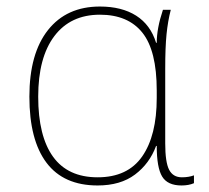

<svg xmlns="http://www.w3.org/2000/svg" viewBox="-20 -558 640 588"><path d="M70 -262Q70 -394 127 -466Q184 -538 286 -538Q353 -538 397 -510Q441 -482 458 -427H460Q460 -471 479 -528H503Q494 -493 490 -453Q486 -413 486 -348V-119Q486 -61 498 -38Q510 -15 537 -15Q558 -15 574 -21V3Q558 10 536 10Q493 10 476.5 -17.5Q460 -45 460 -111H458Q438 -57 393.5 -23.5Q349 10 279 10Q175 10 122.5 -59.5Q70 -129 70 -262ZM460 -258V-281Q460 -403 416 -458Q372 -513 286 -513Q196 -513 146.5 -447.5Q97 -382 97 -262Q97 -141 142.5 -78Q188 -15 279 -15Q371 -15 415.5 -79Q460 -143 460 -258Z"/></svg>

Font: Noto Sans Mono UI Thin
Style: Regular
Weight: 250
Monospace: yes
Designer: Monotype Design team
Foundry: Monotype Imaging Inc.
Version: Version 1.000